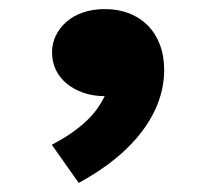

<svg xmlns="http://www.w3.org/2000/svg" viewBox="-20 -199 459 418"><path d="M93.3 -85Q93.3 -104.5 101.6 -121.6Q109.9 -138.7 124.8 -151.6Q139.6 -164.6 160.9 -171.9Q182.1 -179.2 208.5 -179.2Q236.8 -179.2 260.5 -170.2Q284.2 -161.1 301.3 -144Q318.4 -127 327.9 -102.3Q337.4 -77.6 337.4 -46.9Q337.4 22.5 289.8 86.2Q242.2 149.9 151.4 199.2L92.8 116.2Q116.7 103.5 134.8 91.1Q152.8 78.6 166.5 65.9Q180.2 53.2 190.2 39.6Q200.2 25.9 208 10.3Q182.1 10.3 160.9 2.7Q139.6 -4.9 124.5 -17.6Q109.4 -30.3 101.3 -47.6Q93.3 -64.9 93.3 -85Z"/></svg>

Font: Krona One
Style: Regular
Weight: 400
Version: Version 1.003